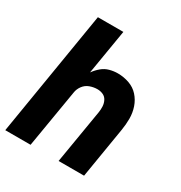

<svg xmlns="http://www.w3.org/2000/svg" viewBox="-172 -857 921 979"><g transform="rotate(30 288.0 -367.5)"><path d="M0 0H149L206 -340Q209 -362 223 -381Q237 -400 259 -408Q281 -416 303 -416Q321 -416 336.5 -409Q352 -402 360 -386.5Q368 -371 369 -353Q370 -335 367 -317L314 0H464L513 -297Q519 -332 519 -367Q519 -402 508 -434Q497 -466 475 -490.5Q453 -515 420.5 -526.5Q388 -538 353 -538Q329 -538 305 -531.5Q281 -525 261.5 -508.5Q242 -492 227 -471L271 -735H121Z"/></g></svg>

Font: Iosevka Sparkle Heavy Oblique
Style: Regular
Weight: 900
Italic angle: -9°
Designer: Belleve Invis
Foundry: Belleve Invis
Version: Version 4.5.0; ttfautohint (v1.8.3)